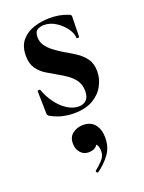

<svg xmlns="http://www.w3.org/2000/svg" viewBox="-130 -459 598 798"><g transform="rotate(-20 168.5 -60.0)"><path d="M118 -338Q118 -317 129.5 -300.5Q141 -284 159 -270.5Q177 -257 198 -244Q223 -230 247 -214.5Q271 -199 287 -177Q303 -155 303 -120Q303 -88 286.5 -57.5Q270 -27 237 -8Q204 11 154 11Q129 11 104 5.5Q79 0 50 -16Q48 -18 46 -21Q44 -24 44 -28L42 -127Q42 -130 47.5 -130.5Q53 -131 54 -129Q65 -97 85 -69.5Q105 -42 130.5 -25.5Q156 -9 182 -9Q202 -9 215 -21.5Q228 -34 228 -60Q228 -88 215.5 -106.5Q203 -125 184 -138.5Q165 -152 145 -163Q122 -176 99 -190Q76 -204 61 -225.5Q46 -247 46 -282Q46 -324 67 -349Q88 -374 121.5 -385Q155 -396 191 -396Q213 -396 231.5 -393Q250 -390 274 -381Q283 -378 283 -370Q283 -350 282 -328.5Q281 -307 281 -281Q281 -278 275 -278Q269 -278 269 -281Q269 -300 253.5 -322Q238 -344 213 -360.5Q188 -377 159 -377Q145 -377 131.5 -370Q118 -363 118 -338ZM164 275Q160 277 156.5 272.5Q153 268 157 265Q175 251 190 234.5Q205 218 205 198Q205 175 196 166Q187 157 173 156L200 137Q201 160 189.5 172Q178 184 154 184Q133 184 119 168Q105 152 105 127Q105 98 125 83.5Q145 69 170 69Q205 69 222.5 91.5Q240 114 240 150Q240 192 218 222Q196 252 164 275Z"/></g></svg>

Font: Cormorant Light
Style: Regular
Weight: 300
Designer: Christian Thalmann (Catharsis Fonts)
Foundry: Catharsis Fonts
Version: Version 4.000